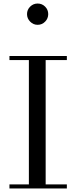

<svg xmlns="http://www.w3.org/2000/svg" viewBox="-20 -1067 432 1087"><path d="M33.5 0V-23H143.5V-727H33.5V-750H358.5V-727H238.5V-23H358.5V0ZM193 -926.5Q168.5 -926.5 150.8 -944.5Q133 -962.5 133 -987Q133 -1012 150.8 -1029.5Q168.5 -1047 193 -1047Q218 -1047 235.5 -1029.5Q253 -1012 253 -987Q253 -962.5 235.5 -944.5Q218 -926.5 193 -926.5Z"/></svg>

Font: BodoniModa 10 Custom
Style: Regular
Weight: 400
Designer: Owen Earl
Foundry: indestructible type
Version: Version 2.005